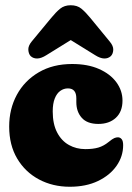

<svg xmlns="http://www.w3.org/2000/svg" viewBox="-20 -702 505 732"><path d="M447 -318.5Q447 -276.5 421.8 -253Q396.5 -229.5 355 -229.5Q312.5 -229.5 291.8 -252.8Q271 -276 271 -312.5V-327Q271 -346 263 -355.5Q255 -365 239 -365Q223 -365 209.8 -355.5Q196.5 -346 188.8 -326.5Q181 -307 181 -277Q181 -229 197.8 -197Q214.5 -165 242.8 -149.2Q271 -133.5 305.5 -133.5Q335 -133.5 355.2 -139.5Q375.5 -145.5 394.5 -161Q408.5 -172.5 415.8 -175.5Q423 -178.5 429.5 -178.5Q438 -178.5 443.8 -171.5Q449.5 -164.5 449.5 -148.5Q449.5 -106 424.5 -70Q399.5 -34 353.8 -12Q308 10 246 10Q181 10 128.5 -18Q76 -46 45.5 -97.5Q15 -149 15 -219.5Q15 -286.5 44.2 -340.5Q73.5 -394.5 127.5 -426.2Q181.5 -458 255 -458Q314.5 -458 357.5 -439Q400.5 -420 423.8 -388.2Q447 -356.5 447 -318.5ZM293 -576H206.5L343 -491.5Q362 -479.5 377 -479Q392 -478.5 402.5 -488Q411 -496.5 411.8 -511.8Q412.5 -527 398 -544L324.5 -633.5Q306.5 -655.5 290.5 -668.8Q274.5 -682 249.5 -682Q225.5 -682 209.2 -668.8Q193 -655.5 175 -633.5L101 -544Q87 -527 88 -511.8Q89 -496.5 97 -488Q107.5 -478.5 122.5 -479Q137.5 -479.5 156.5 -491.5Z"/></svg>

Font: Fraunces 144pt S100 Black
Style: Regular
Weight: 900
Version: Version 1.000